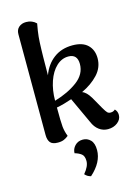

<svg xmlns="http://www.w3.org/2000/svg" viewBox="-143 -811 836 1147"><g transform="rotate(-15 274.5 -237.0)"><path d="M528 -53Q528 -25 503.5 -6Q479 13 444 13Q414 13 389.5 -5Q365 -23 351 -57L277 -217Q222 -198 182 -191Q182 -102 185 -72Q188 -42 200 -11Q187 0 172 6.5Q157 13 134 13Q100 13 87 -3.5Q74 -20 74 -50L73 -674Q73 -701 90.5 -716.5Q108 -732 136 -732Q173 -732 198 -707Q189 -660 186 -627.5Q183 -595 182 -550Q182 -521 181 -504L180 -391Q203 -454 251 -490Q299 -526 367 -526Q430 -526 461.5 -495Q493 -464 493 -413Q493 -356 453 -313Q413 -270 351 -241Q376 -233 401 -192L443 -118Q457 -94 464.5 -86.5Q472 -79 485 -79Q502 -79 513 -90Q528 -75 528 -53ZM382 -407Q382 -468 326 -468Q285 -468 252 -437Q219 -406 200.5 -352Q182 -298 182 -233Q267 -258 324.5 -301Q382 -344 382 -407ZM236 236Q270 196 270 163Q270 132 254 119.5Q238 107 213 100Q213 74 232 54Q251 34 281 34Q309 34 328.5 54Q348 74 348 116Q348 191 273 258Q252 254 236 236Z"/></g></svg>

Font: Arima Madurai
Style: Bold
Weight: 700
Designer: Joana Correia and Natanael Gama
Foundry: NDISCOVER
Version: Version 1.019